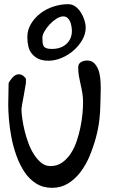

<svg xmlns="http://www.w3.org/2000/svg" viewBox="-20 -900 542 922"><path d="M19.5 -398.4Q19.5 -404.3 20 -419.4Q20.5 -434.6 20.5 -451.2Q20.5 -467.8 21 -481.9Q21.5 -496.1 21.5 -502Q28.3 -513.7 37.6 -524.9Q46.9 -536.1 57.1 -540.5Q67.4 -544.9 79.6 -542Q91.8 -539.1 104.5 -522.5V-514.6V-502Q103.5 -497.1 100.6 -479Q97.7 -460.9 93.8 -439.5Q89.8 -418 86.4 -399.9Q83 -381.8 83 -377Q83 -358.4 86.9 -330.6Q90.8 -302.7 98.1 -272.5Q105.5 -242.2 116.7 -211.9Q127.9 -181.6 143.6 -157.7Q159.2 -133.8 178.2 -118.2Q197.3 -102.5 222.7 -102.5Q253.9 -102.5 277.8 -119.1Q301.8 -135.7 319.3 -162.1Q336.9 -188.5 348.1 -221.7Q359.4 -254.9 366.2 -288.6Q373 -322.3 376 -353.5Q378.9 -384.8 378.9 -408.2Q378.9 -431.6 375.5 -452.6Q372.1 -473.6 367.2 -494.1Q362.3 -514.6 358.9 -534.7Q355.5 -554.7 355.5 -575.2Q355.5 -593.8 368.7 -601.6Q381.8 -609.4 398.4 -609.4Q418.9 -609.4 431.6 -597.2Q444.3 -585 451.7 -566.4Q459 -547.9 461.4 -523.9Q463.9 -500 463.9 -476.6Q463.9 -453.1 462.9 -432.1Q461.9 -411.1 461.9 -398.4Q461.9 -365.2 457 -323.2Q452.1 -281.2 439.9 -236.8Q427.7 -192.4 409.7 -149.4Q391.6 -106.4 365.7 -72.8Q339.8 -39.1 306.2 -18.6Q272.5 2 230.5 2Q186.5 2 153.3 -19Q120.1 -40 97.2 -74.7Q74.2 -109.4 58.6 -153.3Q43 -197.3 34.7 -241.2Q26.4 -285.2 22.9 -326.7Q19.5 -368.2 19.5 -398.4ZM111.3 -721.7Q111.3 -755.9 128.4 -784.7Q145.5 -813.5 172.9 -835Q200.2 -856.4 235.8 -868.2Q271.5 -879.9 307.6 -879.9Q327.1 -879.9 342.8 -868.2Q358.4 -856.4 369.1 -838.9Q379.9 -821.3 385.7 -802.2Q391.6 -783.2 391.6 -768.6Q391.6 -737.3 375.5 -709Q359.4 -680.7 334 -658.2Q308.6 -635.7 276.4 -622.1Q244.1 -608.4 212.9 -608.4Q184.6 -608.4 165.5 -617.2Q146.5 -626 133.8 -641.1Q121.1 -656.2 116.2 -677.2Q111.3 -698.2 111.3 -721.7ZM183.6 -719.7Q183.6 -706.1 184.6 -695.8Q185.5 -685.5 189.5 -678.7Q193.4 -671.9 202.6 -668.5Q211.9 -665 229.5 -665Q272.5 -665 298.8 -689Q325.2 -712.9 325.2 -752Q325.2 -760.7 323.2 -772.9Q321.3 -785.2 316.9 -795.9Q312.5 -806.6 304.2 -814Q295.9 -821.3 284.2 -821.3Q268.6 -821.3 251 -810.1Q233.4 -798.8 218.3 -782.7Q203.1 -766.6 193.4 -749Q183.6 -731.4 183.6 -719.7Z"/></svg>

Font: Gloria Hallelujah
Style: Regular
Weight: 400
Designer: Kimberly Geswein
Foundry: Kimberly Geswein
Version: Version 1.004 2010